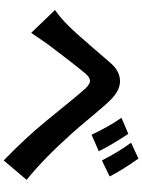

<svg xmlns="http://www.w3.org/2000/svg" viewBox="115 -881 770 1040"><g transform="rotate(90 500.0 -361.0)"><path d="M705 -671Q767 -578 799 -511L710 -472Q661 -574 618 -634ZM839 -726Q901 -638 936 -570L849 -528Q803 -618 753 -686ZM34 -274Q72 -299 120 -347Q141 -368 173.5 -404.5Q206 -441 251 -493.5Q296 -546 317 -570Q361 -623 414 -626Q467 -629 521 -575Q551 -545 614 -469Q677 -393 704 -364Q835 -217 954 -120L849 4Q725 -116 633 -229Q493 -402 459 -439Q435 -464 417 -463.5Q399 -463 377 -437Q326 -376 222 -238Q214 -227 200.5 -207Q187 -187 176.5 -172Q166 -157 158 -145Z"/></g></svg>

Font: Noto Sans Korean Bold
Style: Bold
Weight: 700
Designer: Ryoko NISHIZUKA  (kana & ideographs); Paul D. Hunt (Latin, Greek & Cyrillic); Wenlong ZHANG  (bopomofo); Sandoll Communi
Foundry: Adobe Systems Incorporated
Version: Version 1.000;PS 1;hotconv 1.0.78;makeotf.lib2.5.61930